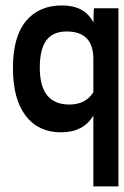

<svg xmlns="http://www.w3.org/2000/svg" viewBox="-20 -475 453 702"><path d="M321.3 -52.7Q285.2 8.8 202.6 8.8Q120.1 8.8 73.7 -52Q27.3 -112.8 27.3 -226.6Q27.3 -340.3 74.7 -397.7Q122.1 -455.1 206.3 -455.1Q290.5 -455.1 321.3 -392.6L323.2 -444.8H413.1V206.5H321.3ZM321.3 -259.3Q321.3 -359.9 223.6 -359.9Q173.3 -359.9 149.4 -327.4Q125.5 -294.9 125.5 -227.5Q125.5 -92.8 233.4 -92.8Q293 -92.8 321.3 -137.7Z"/></svg>

Font: Keraleeyam
Style: Regular
Weight: 400
Designer: Hussain K. H.
Foundry: Swathanthra Malayalam Computing(SMC) http://smc.org.in
Version: Version 3.0.0+20221109